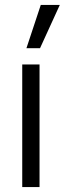

<svg xmlns="http://www.w3.org/2000/svg" viewBox="-20 -757 262 777"><path d="M70 0V-496H140V0ZM87 -562 145 -737H222L142 -562Z"/></svg>

Font: Host Grotesk Light
Style: Regular
Weight: 300
Designer: Doukan Karapınar
Foundry: Element Type
Version: Version 1.003